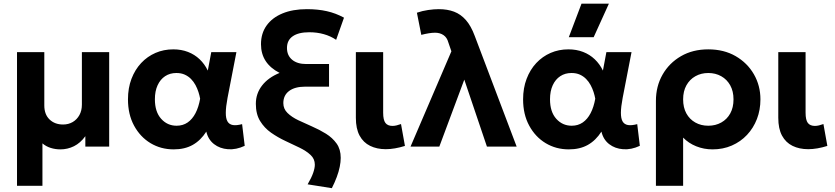

<svg xmlns="http://www.w3.org/2000/svg" viewBox="-20 -784 4466 1027"><path d="M71 210V-505H217V-220Q217 -172 245 -145Q273 -118 317.5 -118Q346 -118 368.8 -131.2Q391.5 -144.5 404.8 -168.5Q418 -192.5 418 -224V-505H564V0H436.5V-55.5Q410 -19 375.8 -2Q341.5 15 303 15Q276 15 251.2 7.2Q226.5 -0.5 207 -17V210Z M909 15Q840.5 15 785.2 -18.2Q730 -51.5 697.2 -111.8Q664.5 -172 664.5 -252.5Q664.5 -313 683.2 -362.2Q702 -411.5 735 -446.8Q768 -482 811.8 -501Q855.5 -520 907 -520Q950 -520 985.5 -506.2Q1021 -492.5 1047.8 -467Q1074.5 -441.5 1091.5 -406.5L1110 -505H1244.5L1197 -260Q1188 -212.5 1187.8 -181.5Q1187.5 -150.5 1196.8 -134.5Q1206 -118.5 1225.5 -115.2Q1245 -112 1275 -120L1289 -4Q1243 17.5 1199.5 14.2Q1156 11 1124.8 -13.2Q1093.5 -37.5 1083.5 -80Q1053.5 -33 1011 -9Q968.5 15 909 15ZM924.5 -111.5Q958.5 -111.5 983.8 -129Q1009 -146.5 1025.8 -178.8Q1042.5 -211 1050.5 -256Q1047.5 -273 1041.5 -291.8Q1035.5 -310.5 1025.8 -328.8Q1016 -347 1001.8 -361.5Q987.5 -376 968.2 -384.8Q949 -393.5 923.5 -393.5Q889 -393.5 863.2 -376.5Q837.5 -359.5 823 -328Q808.5 -296.5 808.5 -253Q808.5 -186 841.8 -148.8Q875 -111.5 924.5 -111.5Z M1755 222.5 1625.5 202Q1646.5 166 1655.2 140.5Q1664 115 1664 97Q1664 66 1641.2 44.8Q1618.5 23.5 1582.5 6Q1546.5 -11.5 1506.2 -30.2Q1466 -49 1430 -74.2Q1394 -99.5 1371.2 -136.8Q1348.5 -174 1348.5 -228.5Q1348.5 -283.5 1381.5 -326.2Q1414.5 -369 1475.5 -394Q1376 -445 1376 -547.5Q1376 -605.5 1406 -647.5Q1436 -689.5 1491 -712.2Q1546 -735 1621.5 -735Q1680.5 -735 1728.2 -724.2Q1776 -713.5 1820 -689.5L1778 -571Q1748.5 -591 1712.2 -601.2Q1676 -611.5 1634.5 -611.5Q1576.5 -611.5 1545.8 -590Q1515 -568.5 1515 -527.5Q1515 -487.5 1542.5 -464.5Q1570 -441.5 1618 -441.5H1740V-320.5H1613Q1557 -320.5 1526.2 -297.2Q1495.5 -274 1495.5 -232.5Q1495.5 -201.5 1517.8 -179.8Q1540 -158 1575 -141.2Q1610 -124.5 1649.2 -107.5Q1688.5 -90.5 1723.5 -68.8Q1758.5 -47 1780.5 -16.2Q1802.5 14.5 1802.5 60.5Q1802.5 82.5 1797.2 108.5Q1792 134.5 1781.2 163.2Q1770.5 192 1755 222.5Z M2043.5 14Q1996 14 1959.8 -3.8Q1923.5 -21.5 1903.5 -58.5Q1883.5 -95.5 1883.5 -154V-505H2029.5V-181Q2029.5 -142 2041.8 -126.2Q2054 -110.5 2079.5 -110.5Q2089.5 -110.5 2101 -113.2Q2112.5 -116 2125 -120.5L2146 -3.5Q2119 5 2093 9.5Q2067 14 2043.5 14Z M2176 0 2394.5 -509.5 2378 -557.5Q2371 -583.5 2352.2 -596.2Q2333.5 -609 2307 -609Q2292 -609 2273.5 -606Q2255 -603 2233.5 -597.5L2210 -716Q2239 -726 2270.2 -730.5Q2301.5 -735 2327 -735Q2373 -735 2408.8 -721.5Q2444.5 -708 2472 -676.8Q2499.5 -645.5 2519.5 -591.5L2743.5 0H2584.5L2463.5 -358L2330 0Z M3022.5 15Q2954 15 2898.8 -18.2Q2843.5 -51.5 2810.8 -111.8Q2778 -172 2778 -252.5Q2778 -313 2796.8 -362.2Q2815.5 -411.5 2848.5 -446.8Q2881.5 -482 2925.2 -501Q2969 -520 3020.5 -520Q3063.5 -520 3099 -506.2Q3134.5 -492.5 3161.2 -467Q3188 -441.5 3205 -406.5L3223.5 -505H3358L3310.5 -260Q3301.5 -212.5 3301.2 -181.5Q3301 -150.5 3310.2 -134.5Q3319.5 -118.5 3339 -115.2Q3358.5 -112 3388.5 -120L3402.5 -4Q3356.5 17.5 3313 14.2Q3269.5 11 3238.2 -13.2Q3207 -37.5 3197 -80Q3167 -33 3124.5 -9Q3082 15 3022.5 15ZM3038 -111.5Q3072 -111.5 3097.2 -129Q3122.5 -146.5 3139.2 -178.8Q3156 -211 3164 -256Q3161 -273 3155 -291.8Q3149 -310.5 3139.2 -328.8Q3129.5 -347 3115.2 -361.5Q3101 -376 3081.8 -384.8Q3062.5 -393.5 3037 -393.5Q3002.5 -393.5 2976.8 -376.5Q2951 -359.5 2936.5 -328Q2922 -296.5 2922 -253Q2922 -186 2955.2 -148.8Q2988.5 -111.5 3038 -111.5ZM3022.5 -585 3090.5 -764.5H3237L3155.5 -585Z M3488.5 210V-244.5Q3488.5 -322.5 3524 -384.8Q3559.5 -447 3622.5 -483.5Q3685.5 -520 3768.5 -520Q3852 -520 3914.8 -483.8Q3977.5 -447.5 4012.5 -386.8Q4047.5 -326 4047.5 -252.5Q4047.5 -196 4028.8 -147.5Q4010 -99 3975.8 -62.5Q3941.5 -26 3894.5 -5.5Q3847.5 15 3791.5 15Q3745 15 3704 -1.5Q3663 -18 3634 -48V210ZM3768.5 -111.5Q3807.5 -111.5 3838.2 -128.8Q3869 -146 3886.2 -177.5Q3903.5 -209 3903.5 -252.5Q3903.5 -296 3886 -327.5Q3868.5 -359 3838 -376.2Q3807.5 -393.5 3768.5 -393.5Q3730 -393.5 3699.5 -376.2Q3669 -359 3651.5 -327.5Q3634 -296 3634 -252.5Q3634 -209 3651.2 -177.5Q3668.5 -146 3699 -128.8Q3729.5 -111.5 3768.5 -111.5Z M4303 14Q4255.5 14 4219.2 -3.8Q4183 -21.5 4163 -58.5Q4143 -95.5 4143 -154V-505H4289V-181Q4289 -142 4301.2 -126.2Q4313.5 -110.5 4339 -110.5Q4349 -110.5 4360.5 -113.2Q4372 -116 4384.5 -120.5L4405.5 -3.5Q4378.5 5 4352.5 9.5Q4326.5 14 4303 14Z"/></svg>

Font: Geologica Cursive SemiBold
Style: Regular
Weight: 600
Designer: Sindre Bremnes, Frode Helland
Foundry: Monokrom Skriftforlag AS
Version: Version 1.010;gftools[0.9.28]